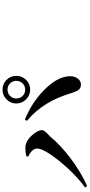

<svg xmlns="http://www.w3.org/2000/svg" viewBox="390 -1168 719 1540"><g transform="rotate(-90 750.0 -398.5)"><path d="M27.3 -59.6 15.6 -76.2Q127 -157.2 229.5 -284.2Q328.1 -408.2 328.1 -460.9Q328.1 -500 263.7 -533.2L266.6 -547.9Q312.5 -556.6 341.8 -554.7Q388.7 -551.8 433.6 -502.9Q475.6 -457 475.6 -420.9Q475.6 -404.3 445.3 -376Q429.7 -362.3 422.9 -354.5Q357.4 -274.4 252 -194.3Q138.7 -108.4 27.3 -59.6ZM796.9 -130.9Q784.2 -148.4 771.5 -190.4Q738.3 -300.8 688.5 -381.8Q633.8 -472.7 549.8 -543L561.5 -558.6Q695.3 -503.9 794.9 -407.2Q904.3 -300.8 908.2 -201.2Q910.2 -164.1 890.6 -136.7Q871.1 -109.4 841.8 -109.4Q813.5 -108.4 796.9 -130.9ZM800.8 -738.3Q846.7 -738.3 878.9 -706.1Q911.1 -673.8 911.1 -627.9Q911.1 -582 878.9 -549.3Q846.7 -516.6 800.8 -516.6Q754.9 -516.6 722.2 -549.3Q689.5 -582 689.5 -627.9Q689.5 -673.8 722.2 -706.1Q754.9 -738.3 800.8 -738.3ZM800.8 -556.6Q830.1 -556.6 850.6 -577.1Q871.1 -597.7 871.1 -627.4Q871.1 -657.2 850.6 -677.7Q830.1 -698.2 800.3 -698.2Q770.5 -698.2 750 -677.7Q729.5 -657.2 729.5 -627.4Q729.5 -597.7 750 -577.1Q770.5 -556.6 800.8 -556.6Z"/></g></svg>

Font: Bpmf GenYo Min B
Style: B
Weight: 700
Foundry: But Ko
Version: Version 1.320